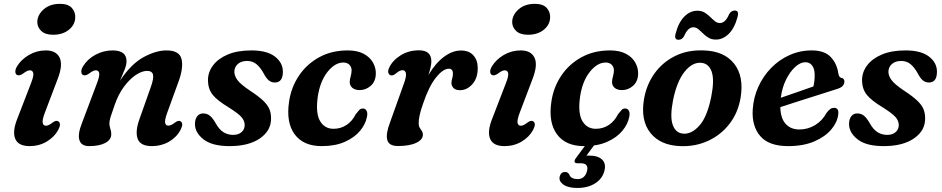

<svg xmlns="http://www.w3.org/2000/svg" viewBox="-20 -730 4785 975"><path d="M249.5 -553.5Q209.5 -553.5 188.8 -573.5Q168 -593.5 169.5 -622.5Q172 -657 203.2 -683.8Q234.5 -710.5 285 -710.5Q326 -710.5 345 -689.5Q364 -668.5 362 -638.5Q360 -603 329 -578.2Q298 -553.5 249.5 -553.5ZM207.5 -157Q194 -121 196.8 -106.2Q199.5 -91.5 214 -91.5Q226.5 -91.5 247 -107.5Q265 -121 276 -114Q293 -103 275.5 -70Q256 -34 217.2 -11Q178.5 12 130.5 12Q73 12 57.5 -25Q42 -62 67.5 -126L136.5 -305Q152 -343.5 149 -358.2Q146 -373 131.5 -373Q118.5 -373 97.5 -356.5Q78 -343 66 -349.5Q58 -354.5 57.8 -366.2Q57.5 -378 66.5 -393Q87 -427.5 126.8 -450.8Q166.5 -474 212.5 -474Q265 -474 282.8 -437.2Q300.5 -400.5 273 -329.5Z M401 -349.5Q393 -354.5 392.8 -366.2Q392.5 -378 401.5 -393Q423.5 -429.5 464.5 -451.8Q505.5 -474 552 -474Q622.5 -474 622.5 -419.5Q622.5 -401 613 -377Q603.5 -353 589.5 -320.5Q646 -405.5 709 -439.8Q772 -474 825.5 -474Q891.5 -474 902 -429.5Q912.5 -385 885.5 -312.5L828.5 -155.5Q816 -121.5 818.5 -106.8Q821 -92 835 -92Q849 -92 868.5 -107.5Q886 -121 897 -114Q914 -103 896.5 -70Q877 -33 838.2 -10.5Q799.5 12 751.5 12Q693 12 679.2 -24.8Q665.5 -61.5 688 -124.5L746 -288.5Q761.5 -331.5 757 -350.8Q752.5 -370 726.5 -370Q701.5 -370 670.5 -349.8Q639.5 -329.5 610.5 -291Q581.5 -252.5 562.5 -197.5Q547.5 -156 541.5 -136.2Q535.5 -116.5 535.5 -103.5Q535.5 -89.5 540.2 -76.8Q545 -64 545 -48Q545 -20.5 514.8 -4.2Q484.5 12 432.5 12Q392.5 12 383.2 -18.8Q374 -49.5 396 -104.5L471.5 -305Q486.5 -343.5 483.8 -358.2Q481 -373 466.5 -373Q453.5 -373 432.5 -356.5Q413 -343 401 -349.5Z M1163.5 -45Q1190.5 -45 1206.5 -59Q1222.5 -73 1222.5 -95Q1222.5 -116 1207 -134.5Q1191.5 -153 1141.5 -184.5Q1083.5 -219.5 1060.2 -248.5Q1037 -277.5 1036 -320.5Q1035.5 -362.5 1061.2 -397.2Q1087 -432 1136.2 -453Q1185.5 -474 1257 -474Q1335.5 -474 1376 -442.8Q1416.5 -411.5 1416.5 -366Q1416.5 -311 1375.5 -311Q1358.5 -311 1345.2 -321.5Q1332 -332 1318 -359Q1301.5 -388.5 1282 -404.5Q1262.5 -420.5 1235 -420.5Q1205 -420.5 1187.5 -404.8Q1170 -389 1170 -364.5Q1170.5 -344 1186.2 -322.8Q1202 -301.5 1250.5 -269Q1292.5 -241.5 1315.5 -219.8Q1338.5 -198 1347.5 -177Q1356.5 -156 1356.5 -129.5Q1357.5 -67.5 1300.8 -27.8Q1244 12 1146 12Q1057 12 1013.2 -22.5Q969.5 -57 970 -101.5Q970.5 -126 981.8 -140Q993 -154 1011.5 -154Q1032 -154 1046.5 -141.8Q1061 -129.5 1075 -104.5Q1093.5 -71.5 1115.5 -58.2Q1137.5 -45 1163.5 -45Z M1723.5 -412.5Q1681 -412.5 1643 -364.8Q1605 -317 1593.5 -237.5Q1582 -154.5 1605.5 -115Q1629 -75.5 1674.5 -76Q1710.5 -76 1739.8 -95.5Q1769 -115 1786.5 -150Q1796.5 -163 1804.2 -171.2Q1812 -179.5 1823.5 -179Q1835 -179 1841.5 -167.5Q1848 -156 1843 -134.5Q1836 -99 1808 -65.2Q1780 -31.5 1731.2 -9.8Q1682.5 12 1613.5 12Q1520.5 12 1476.2 -48.2Q1432 -108.5 1448 -214Q1458.5 -286.5 1498 -345.5Q1537.5 -404.5 1600.8 -439.2Q1664 -474 1746 -474Q1794.5 -474 1826.8 -456.8Q1859 -439.5 1874.2 -412Q1889.5 -384.5 1888.5 -354Q1887 -315 1862.2 -293.8Q1837.5 -272.5 1806.5 -272.5Q1782.5 -272.5 1769 -284.2Q1755.5 -296 1756 -314.5Q1756.5 -328 1760.8 -342.2Q1765 -356.5 1765.5 -372.5Q1765.5 -390 1754.2 -401.2Q1743 -412.5 1723.5 -412.5Z M1964.5 -347.5Q1956.5 -349.5 1952.5 -359Q1948.5 -368.5 1955.5 -384.5Q1972 -422 2013.2 -448.2Q2054.5 -474.5 2107.5 -474.5Q2170.5 -474.5 2170.5 -418.5Q2170.5 -404 2166.2 -386.2Q2162 -368.5 2155.5 -349Q2191 -409 2234.2 -441.2Q2277.5 -473.5 2321 -473.5Q2362 -473.5 2384.2 -448.5Q2406.5 -423.5 2406 -382Q2405.5 -332 2378.2 -302Q2351 -272 2316.5 -272Q2292.5 -272 2282.5 -283.5Q2272.5 -295 2272.5 -308Q2272.5 -319.5 2276.2 -331Q2280 -342.5 2280 -356Q2280 -381 2259 -381Q2229.5 -381 2193.2 -335.2Q2157 -289.5 2128 -202.5Q2115.5 -166.5 2110.8 -144.2Q2106 -122 2106 -103.5Q2106 -90 2111.2 -81.5Q2116.5 -73 2122 -65Q2127.5 -57 2127.5 -46Q2127.5 -21 2093.8 -4.8Q2060 11.5 2001 11.5Q1954.5 11.5 1946.5 -19.8Q1938.5 -51 1960.5 -108L2030 -302.5Q2044 -339.5 2041.5 -356.5Q2039 -373.5 2023.5 -373.5Q2010 -373.5 1992 -358Q1975.5 -344 1964.5 -347.5Z M2661 -553.5Q2621 -553.5 2600.2 -573.5Q2579.5 -593.5 2581 -622.5Q2583.5 -657 2614.8 -683.8Q2646 -710.5 2696.5 -710.5Q2737.5 -710.5 2756.5 -689.5Q2775.5 -668.5 2773.5 -638.5Q2771.5 -603 2740.5 -578.2Q2709.5 -553.5 2661 -553.5ZM2619 -157Q2605.5 -121 2608.2 -106.2Q2611 -91.5 2625.5 -91.5Q2638 -91.5 2658.5 -107.5Q2676.5 -121 2687.5 -114Q2704.5 -103 2687 -70Q2667.5 -34 2628.8 -11Q2590 12 2542 12Q2484.5 12 2469 -25Q2453.5 -62 2479 -126L2548 -305Q2563.5 -343.5 2560.5 -358.2Q2557.5 -373 2543 -373Q2530 -373 2509 -356.5Q2489.5 -343 2477.5 -349.5Q2469.5 -354.5 2469.2 -366.2Q2469 -378 2478 -393Q2498.5 -427.5 2538.2 -450.8Q2578 -474 2624 -474Q2676.5 -474 2694.2 -437.2Q2712 -400.5 2684.5 -329.5Z M3055.5 -412.5Q3013 -412.5 2975 -364.8Q2937 -317 2925.5 -237.5Q2914 -154.5 2937.5 -115Q2961 -75.5 3006.5 -76Q3042.5 -76 3071.8 -95.5Q3101 -115 3118.5 -150Q3128.5 -163 3136.2 -171.2Q3144 -179.5 3155.5 -179Q3167 -179 3173.5 -167.5Q3180 -156 3175 -134.5Q3168 -99 3140 -65.2Q3112 -31.5 3063.2 -9.8Q3014.5 12 2945.5 12Q2852.5 12 2808.2 -48.2Q2764 -108.5 2780 -214Q2790.5 -286.5 2830 -345.5Q2869.5 -404.5 2932.8 -439.2Q2996 -474 3078 -474Q3126.5 -474 3158.8 -456.8Q3191 -439.5 3206.2 -412Q3221.5 -384.5 3220.5 -354Q3219 -315 3194.2 -293.8Q3169.5 -272.5 3138.5 -272.5Q3114.5 -272.5 3101 -284.2Q3087.5 -296 3088 -314.5Q3088.5 -328 3092.8 -342.2Q3097 -356.5 3097.5 -372.5Q3097.5 -390 3086.2 -401.2Q3075 -412.5 3055.5 -412.5ZM2964 -7.5H3008L2958 60.5Q2963.5 60 2970.5 60Q3017 60 3038 80.8Q3059 101.5 3049 138.5Q3039 177.5 3002.2 201Q2965.5 224.5 2911.5 224.5Q2865.5 224.5 2841.2 207.5Q2817 190.5 2822 167Q2828 143.5 2849 143.5Q2856.5 143 2861.5 146.2Q2866.5 149.5 2870 154.5Q2874.5 168 2886 173.8Q2897.5 179.5 2912.5 179.5Q2950.5 179.5 2961 138Q2971 99 2928.5 99H2912Q2899 99 2897.8 91Q2896.5 83 2905.5 71.5Z M3553 -474Q3657 -471 3707.8 -407Q3758.5 -343 3741 -234.5Q3728 -157 3684.2 -100.8Q3640.5 -44.5 3575.8 -14.8Q3511 15 3435 12Q3333.5 8.5 3282.8 -55.2Q3232 -119 3250.5 -227.5Q3263 -300 3303.5 -356.8Q3344 -413.5 3407.5 -445.2Q3471 -477 3553 -474ZM3448 -51.5Q3490.5 -47 3531 -91.5Q3571.5 -136 3592 -240Q3608.5 -323.5 3594.2 -365.2Q3580 -407 3542 -411Q3496 -415.5 3456.2 -365.5Q3416.5 -315.5 3397.5 -219.5Q3381.5 -137 3396.2 -96Q3411 -55 3448 -51.5ZM3615.5 -529Q3593.5 -529 3577.8 -538.5Q3562 -548 3549.8 -560.2Q3537.5 -572.5 3526 -582Q3514.5 -591.5 3501 -591.5Q3473 -591.5 3454 -546.5Q3443.5 -528 3425.5 -528Q3402 -528 3411 -560Q3426 -617 3455.5 -646.2Q3485 -675.5 3521 -675.5Q3543 -675.5 3558.5 -666Q3574 -656.5 3586.2 -644.2Q3598.5 -632 3610.2 -622.5Q3622 -613 3635.5 -613Q3664 -613 3682.5 -658Q3693 -676.5 3711.5 -676.5Q3734 -676.5 3725.5 -644.5Q3710.5 -587.5 3680.8 -558.2Q3651 -529 3615.5 -529Z M4236.5 -148Q4232 -109 4201 -72.2Q4170 -35.5 4114.8 -11.8Q4059.5 12 3982 12Q3884.5 12 3840.8 -38.8Q3797 -89.5 3802.5 -174.5Q3806.5 -235.5 3831 -289.5Q3855.5 -343.5 3896 -385Q3936.5 -426.5 3989.2 -450.2Q4042 -474 4102 -474Q4166.5 -474 4198.2 -440.8Q4230 -407.5 4237 -357.5Q4240.5 -337 4251.5 -335Q4268 -332.5 4268 -315.5Q4268 -304 4259.5 -294Q4251 -284 4228.5 -277.5Q4203.5 -269.5 4167.5 -258Q4131.5 -246.5 4091.2 -233.8Q4051 -221 4012 -208.5Q3973 -196 3942.5 -186Q3944 -129 3969.8 -100.8Q3995.5 -72.5 4039.5 -72.5Q4082.5 -72.5 4119.2 -94.8Q4156 -117 4177.5 -157Q4189 -171.5 4197 -177Q4205 -182.5 4215.5 -182.5Q4241.5 -182 4236.5 -148ZM4069.5 -414Q4044.5 -414 4018.2 -390.2Q3992 -366.5 3971.8 -325.8Q3951.5 -285 3945 -233.5Q3984 -247 4030 -262.8Q4076 -278.5 4110.5 -291Q4117 -315.5 4117 -350.5Q4117 -379.5 4104.5 -396.8Q4092 -414 4069.5 -414Z M4485 -45Q4512 -45 4528 -59Q4544 -73 4544 -95Q4544 -116 4528.5 -134.5Q4513 -153 4463 -184.5Q4405 -219.5 4381.8 -248.5Q4358.5 -277.5 4357.5 -320.5Q4357 -362.5 4382.8 -397.2Q4408.5 -432 4457.8 -453Q4507 -474 4578.5 -474Q4657 -474 4697.5 -442.8Q4738 -411.5 4738 -366Q4738 -311 4697 -311Q4680 -311 4666.8 -321.5Q4653.5 -332 4639.5 -359Q4623 -388.5 4603.5 -404.5Q4584 -420.5 4556.5 -420.5Q4526.5 -420.5 4509 -404.8Q4491.5 -389 4491.5 -364.5Q4492 -344 4507.8 -322.8Q4523.5 -301.5 4572 -269Q4614 -241.5 4637 -219.8Q4660 -198 4669 -177Q4678 -156 4678 -129.5Q4679 -67.5 4622.2 -27.8Q4565.5 12 4467.5 12Q4378.5 12 4334.8 -22.5Q4291 -57 4291.5 -101.5Q4292 -126 4303.2 -140Q4314.5 -154 4333 -154Q4353.5 -154 4368 -141.8Q4382.5 -129.5 4396.5 -104.5Q4415 -71.5 4437 -58.2Q4459 -45 4485 -45Z"/></svg>

Font: Fraunces 9pt Soft SemiBold
Style: Italic
Weight: 600
Italic angle: -16°
Version: Version 1.000;[b76b70a41]